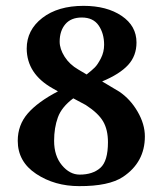

<svg xmlns="http://www.w3.org/2000/svg" viewBox="-20 -630 554 660"><path d="M261.2 -569.8Q224.1 -569.8 204.6 -546.9Q185.1 -523.9 185.1 -486.8Q185.1 -461.9 202.1 -435.1Q219.2 -408.2 249 -391.1L277.8 -374Q295.9 -388.2 305.9 -398.2Q315.9 -408.2 326.9 -429.7Q337.9 -451.2 337.9 -476.1Q337.9 -515.1 319.1 -542.5Q300.3 -569.8 261.2 -569.8ZM449.2 -483.9Q449.2 -438 420.2 -406.5Q391.1 -375 331.1 -350.1L390.1 -314.9Q428.2 -289.1 453.1 -246.1Q478 -203.1 478 -161.1Q478 -72.3 402.8 -22Q354 10.3 252 9.8Q168 9.8 104.5 -32.2Q41 -74.2 41 -146Q41 -200.2 75.4 -240Q109.9 -279.8 179.2 -315.9L161.1 -326.2Q72.3 -376 71.8 -462.9Q71.8 -526.9 125.5 -568.4Q179.2 -609.9 267.1 -609.9Q347.2 -609.9 398.2 -575.4Q449.2 -541 449.2 -483.9ZM253.9 -29.8Q298.8 -29.8 325 -53Q351.1 -76.2 351.1 -141.1Q351.1 -184.1 334.5 -212.6Q317.9 -241.2 274.9 -269L231.9 -292Q191.9 -262.2 179 -226.6Q166 -190.9 166 -146Q166 -94.2 192.9 -62Q219.7 -29.8 253.9 -29.8Z"/></svg>

Font: Linux Biolinum O
Style: Bold
Weight: 700
Designer: Philipp H. Poll
Foundry: Philipp H. Poll
Version: Version 1.3.2